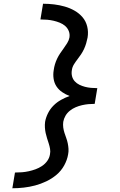

<svg xmlns="http://www.w3.org/2000/svg" viewBox="-20 -853 640 1026"><path d="M46 153 60 69Q79 69 97.5 67.5Q116 66 134 62Q152 58 170 51.5Q188 45 204.5 34Q221 23 232.5 7Q244 -9 247 -28Q250 -43 247.5 -57.5Q245 -72 240.5 -86Q236 -100 231.5 -114Q227 -128 224 -142Q221 -156 220 -171Q219 -186 221 -202Q225 -225 236.5 -248Q248 -271 266 -289Q284 -307 306.5 -319.5Q329 -332 352 -340Q331 -348 312.5 -360.5Q294 -373 282 -391Q270 -409 266.5 -432Q263 -455 267 -478Q269 -494 273.5 -509Q278 -524 285 -539Q292 -554 301.5 -568Q311 -582 320.5 -595Q330 -608 339 -622.5Q348 -637 351 -652Q354 -671 347.5 -687Q341 -703 328.5 -714Q316 -725 300 -731.5Q284 -738 267 -742Q250 -746 232.5 -747.5Q215 -749 196 -749L210 -833Q240 -833 269 -829.5Q298 -826 326 -818Q354 -810 378.5 -796Q403 -782 421 -761Q439 -740 446 -711.5Q453 -683 448 -652Q445 -637 440.5 -621.5Q436 -606 429 -591Q422 -576 413 -562.5Q404 -549 393.5 -535.5Q383 -522 374.5 -508Q366 -494 364 -478Q361 -461 365 -445.5Q369 -430 379.5 -418.5Q390 -407 404.5 -400Q419 -393 434.5 -389Q450 -385 466.5 -383.5Q483 -382 500 -382L486 -298Q469 -298 452.5 -296.5Q436 -295 418.5 -291Q401 -287 384.5 -280Q368 -273 353.5 -261.5Q339 -250 330 -234.5Q321 -219 318 -202Q316 -186 318 -171.5Q320 -157 324.5 -143Q329 -129 334 -115.5Q339 -102 342 -87.5Q345 -73 346 -58Q347 -43 344 -28Q339 2 323 31Q307 60 282 81Q257 102 227.5 116Q198 130 168 138Q138 146 107 149.5Q76 153 46 153Z"/></svg>

Font: Iosevka Custom Medium
Style: Italic
Weight: 500
Italic angle: -9°
Designer: Belleve Invis
Foundry: Belleve Invis
Version: Version 27.0.1